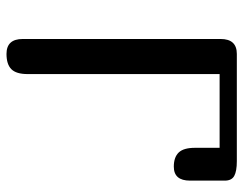

<svg xmlns="http://www.w3.org/2000/svg" viewBox="-99 -650 749 591"><g transform="rotate(90 275.5 -354.5)"><path d="M208 -65Q208 -30 193 -15Q178 0 146 0Q100 0 100 -50V-659Q100 -709 146 -709H476Q507 -709 521.5 -701Q536 -693 536 -672V-565Q536 -515 493 -515Q464 -515 449.5 -530Q435 -545 435 -580V-656H208Z"/></g></svg>

Font: Marmelad
Style: Regular
Weight: 400
Designer: Manvel Shmavonyan
Foundry: Cyreal
Version: Version 1.001;PS 001.001;hotconv 1.0.88;makeotf.lib2.5.64775